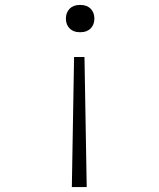

<svg xmlns="http://www.w3.org/2000/svg" viewBox="-20 -575 640 775"><path d="M301 -445H306C339 -445 361 -467 361 -500C361 -533 339 -555 306 -555H301C268 -555 246 -533 246 -500C246 -467 268 -445 301 -445ZM270 180H330L321 -345H279Z"/></svg>

Font: JetBrains Mono Thin
Style: Regular
Weight: 100
Monospace: yes
Designer: Philipp Nurullin, Konstantin Bulenkov
Foundry: JetBrains
Version: Version 2.305